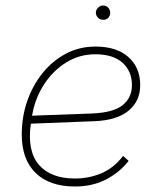

<svg xmlns="http://www.w3.org/2000/svg" viewBox="-20 -670 569 697"><path d="M252 7Q160 7 109.5 -42Q59 -91 59 -182Q59 -245 78.5 -302Q98 -359 134 -404Q170 -449 219 -475Q268 -501 327 -501Q403 -501 446 -463Q489 -425 489 -361Q489 -303 446.5 -268Q404 -233 322 -230L92 -221Q78 -122 121 -72Q164 -22 252 -22Q302 -22 347 -40.5Q392 -59 427 -104L447 -86Q413 -43 364 -18Q315 7 252 7ZM98 -258 96 -250 313 -258Q392 -261 425.5 -288.5Q459 -316 459 -361Q459 -411 425 -442Q391 -473 326 -473Q269 -473 221.5 -444Q174 -415 141.5 -366Q109 -317 98 -258ZM355 -598Q343 -598 335.5 -606Q328 -614 328 -624Q328 -634 336 -642Q344 -650 354 -650Q366 -650 373 -642Q380 -634 380 -624Q380 -614 373.5 -606Q367 -598 355 -598Z"/></svg>

Font: Livvic Thin
Style: Italic
Weight: 250
Italic angle: -10°
Designer: Jacques Le Bailly, Baron von Fonthausen
Version: Version 1.001; ttfautohint (v1.8.2)